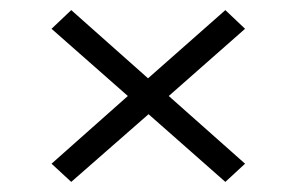

<svg xmlns="http://www.w3.org/2000/svg" viewBox="-20 -561 588 380"><path d="M82 -237 233 -371 82 -504 121 -541 273 -406 426 -541 465 -504 314 -371 465 -237 426 -201 274 -335 121 -201Z"/></svg>

Font: Plata Sans Light
Style: Regular
Weight: 300
Designer: Pablo Impallari, Andres Torresi, & Cristiano Sobral
Foundry: Pablo Impallari, Andres Torresi, & Cristiano Sobral
Version: Version 1.00;December 28, 2019;FontCreator 12.0.0.2547 64-bi